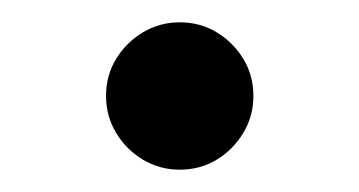

<svg xmlns="http://www.w3.org/2000/svg" viewBox="-20 -361 322 172"><path d="M75 -275Q75 -257 84 -242Q93 -227 108 -218Q123 -209 141 -209Q159.5 -209 174.2 -218Q189 -227 198 -242Q207 -257 207 -275Q207 -293.5 198 -308.2Q189 -323 174.2 -332Q159.5 -341 141 -341Q123 -341 108 -332Q93 -323 84 -308.2Q75 -293.5 75 -275Z"/></svg>

Font: Besley
Style: Regular
Weight: 400
Designer: Owen Earl
Foundry: indestructible type*
Version: Version 4.000